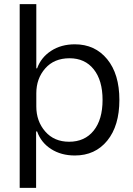

<svg xmlns="http://www.w3.org/2000/svg" viewBox="-20 -749 650 936"><path d="M76 167V-729H157V-416H161Q180 -469 229 -501Q278 -533 345 -533Q443 -533 502.5 -460.5Q562 -388 562 -262Q562 -136 503 -63.5Q444 9 345 9Q278 9 229 -22.5Q180 -54 161 -108H156V167ZM317 -58Q393 -58 436.5 -112Q480 -166 480 -262Q480 -357 437 -411Q394 -465 319 -465Q244 -465 200.5 -415.5Q157 -366 157 -294V-230Q157 -158 200.5 -108Q244 -58 317 -58Z"/></svg>

Font: Mona Sans
Style: Regular
Weight: 400
Designer: Deni Anggara
Foundry: GitHub
Version: Version 2.000;Glyphs 3.2.3 (3260)